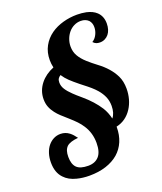

<svg xmlns="http://www.w3.org/2000/svg" viewBox="-147 -844 836 992"><g transform="rotate(-20 271.0 -348.0)"><path d="M104 45.9Q62 35.6 37.6 8.8Q7.8 -22.5 7.8 -77.1Q7.8 -104 14.9 -126.7Q22 -149.4 35.2 -166Q48.3 -182.1 65.9 -191.2Q83.5 -200.2 104 -200.2Q130.9 -200.2 152.3 -183.6Q167.5 -171.9 183.1 -149.9Q138.2 -146 120.1 -129.4Q110.8 -120.1 106.4 -106.7Q102.1 -93.3 102.1 -74.2Q102.1 -34.2 121.1 -15.1Q140.1 3.9 184.1 3.9Q222.2 3.9 243.2 -19.8Q264.2 -43.5 264.2 -92.8Q264.2 -147.9 235.8 -191.4Q224.1 -209.5 209.7 -224.6Q195.3 -239.7 174.3 -258.3Q150.4 -279.3 137 -291.7Q123.5 -304.2 112.3 -318.8Q98.6 -336.4 91.3 -355.5Q84 -374.5 84 -397.9Q84 -444.3 113.8 -481.9Q141.6 -516.6 188 -535.2Q183.1 -556.6 183.1 -577.1Q183.1 -619.6 201.2 -652.8Q219.2 -686 251 -708.5Q280.3 -729 317.9 -739.5Q355.5 -750 395 -750Q420.9 -750 445.3 -745.1Q480 -737.3 499.5 -718.8Q524.9 -694.8 524.9 -654.8Q524.9 -637.2 520.3 -622.3Q515.6 -607.4 507.3 -597.2Q498.5 -586.4 486.1 -580.3Q473.6 -574.2 459 -574.2Q448.2 -574.2 439.2 -577.4Q430.2 -580.6 421.9 -589.8Q438.5 -599.6 448.2 -618.9Q458 -638.2 458 -659.2Q458 -682.1 444.8 -696.8Q428.7 -712.9 401.9 -712.9Q382.3 -712.9 365 -704.3Q347.7 -695.8 335 -680.7Q322.3 -665.5 315.2 -646Q308.1 -626.5 308.1 -606Q308.1 -577.1 321.3 -554.2Q334.5 -531.2 359.4 -508.8Q381.8 -488.8 407.2 -469.7Q465.3 -426.8 491.2 -374Q505.9 -344.2 505.9 -303.2Q505.9 -273.9 498.3 -246.6Q490.7 -219.2 476.1 -196.8Q460.9 -173.3 439.2 -157.7Q417.5 -142.1 390.1 -136.2V-132.8Q390.1 -90.3 375.5 -55.7Q360.8 -21 333 3.4Q304.7 27.8 264.2 41Q223.6 54.2 172.9 54.2Q135.7 54.2 104 45.9ZM402.8 -246.1Q402.8 -273.4 393.1 -296.1Q383.3 -318.8 365.7 -339.4Q353 -354 337.9 -367.2Q322.8 -380.4 299.3 -398.4Q286.6 -408.2 285.6 -409.2Q257.8 -431.6 240 -448.5Q222.2 -465.3 209 -485.8Q199.2 -479.5 194.6 -471.9Q189.9 -464.4 189.9 -451.2Q189.9 -431.6 201.2 -413.8Q212.4 -396 233.4 -376Q247.6 -361.8 274.9 -338.9Q327.1 -294.9 358.4 -246.1Q375.5 -218.8 383.8 -183.1Q402.8 -206.5 402.8 -246.1Z"/></g></svg>

Font: Pattaya
Style: Regular
Weight: 400
Designer: Pablo Impallari / Thai characters Designed by Thanarat Vachiruckul and Suppakit Chalermlarp
Foundry: Pablo Impallari
Version: Version 2.000